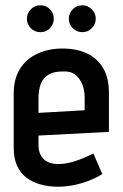

<svg xmlns="http://www.w3.org/2000/svg" viewBox="-20 -695 465 728"><path d="M133 -675Q112 -675 97 -660Q82 -645 82 -624Q82 -603 97 -588Q112 -573 133 -573Q155 -573 169.5 -588Q184 -603 184 -624Q184 -645 169.5 -660Q155 -675 133 -675ZM292 -675Q271 -675 256 -660Q241 -645 241 -624Q241 -603 256 -588Q271 -573 292 -573Q313 -573 328 -588Q343 -603 343 -624Q343 -645 328 -660Q313 -675 292 -675ZM126 -144V-181L393 -195V-343Q393 -399 371.5 -436Q350 -473 310.5 -492Q271 -511 217 -511Q165 -511 123 -492Q81 -473 56.5 -435Q32 -397 32 -340V-135Q32 -95 44.5 -67Q57 -39 80 -21.5Q103 -4 134 4.5Q165 13 201 13Q243 13 288 0Q333 -13 368 -35L334 -113Q301 -96 266 -84.5Q231 -73 201 -73Q184 -73 170 -77.5Q156 -82 146.5 -91Q137 -100 131.5 -113Q126 -126 126 -144ZM301 -325V-277L126 -267V-322Q126 -354 134.5 -376.5Q143 -399 163 -411.5Q183 -424 216 -424Q247 -426 265 -412Q283 -398 292 -375Q301 -352 301 -325Z"/></svg>

Font: Advent Pro SemiBold
Style: Regular
Weight: 600
Designer: VivaRado, Andreas Kalpakidis
Foundry: VivaRado, Andreas Kalpakidis
Version: Version 3.000